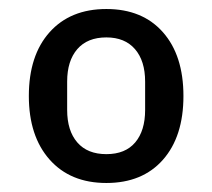

<svg xmlns="http://www.w3.org/2000/svg" viewBox="-20 -759 471 426"><path d="M44 -546Q44 -636 90 -687.5Q136 -739 216 -739Q296 -739 341.5 -687.5Q387 -636 387 -546Q387 -456 341.5 -404.5Q296 -353 216 -353Q136 -353 90 -405Q44 -457 44 -546ZM302 -515V-578Q302 -624 279.5 -650Q257 -676 216 -676Q174 -676 151.5 -650Q129 -624 129 -578V-515Q129 -469 151.5 -443Q174 -417 216 -417Q258 -417 280 -443Q302 -469 302 -515Z"/></svg>

Font: IBM Plex Sans JP Medium
Style: Regular
Weight: 500
Designer: Mike Abbink; Paul van der Laan; Pieter van Rosmalen; Wujin Sim; Yejin Wi; Jinhee Kim; Boomi Park; Yona Kim; Kichan Ma
Foundry: Sandoll Inc.
Version: Version 1.001